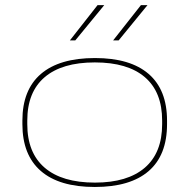

<svg xmlns="http://www.w3.org/2000/svg" viewBox="-20 -714 736 746"><path d="M348.5 12.5Q210 12.5 138.5 -49.8Q67 -112 67 -231.5V-245.5Q67 -365 139 -426.8Q211 -488.5 349 -488.5Q486 -488.5 557.5 -426.8Q629 -365 629 -245.5V-231.5Q629 -111 557.5 -49.2Q486 12.5 348.5 12.5ZM349 -4.5Q475.5 -4.5 542.8 -62.5Q610 -120.5 610 -231.5V-245.5Q610 -356.5 543 -414Q476 -471.5 348.5 -471.5Q221 -471.5 153.5 -414Q86 -356.5 86 -245.5V-231.5Q86 -120.5 153.5 -62.5Q221 -4.5 349 -4.5ZM527.5 -694H553L441 -557H419.5ZM359 -694H385L272.5 -557H251.5Z"/></svg>

Font: Anek Latin Expanded Thin
Style: Regular
Weight: 250
Width: 7
Designer: Yesha Goshar
Foundry: Ek Type
Version: Version 1.003